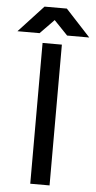

<svg xmlns="http://www.w3.org/2000/svg" viewBox="-101 -916 476 951"><g transform="rotate(5 136.5 -440.0)"><path d="M-42 -747H68L137 -818L205 -747H315L192 -880H81ZM87 0H183V-700H87Z"/></g></svg>

Font: Unageo
Style: Medium
Weight: 500
Designer: Richard Sepsi
Foundry: Richard Sepsi
Version: Version 2.000